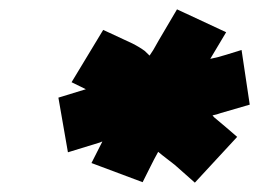

<svg xmlns="http://www.w3.org/2000/svg" viewBox="-20 -556 555 411"><path d="M125.4 -230 193.8 -251C196.6 -252.3 198.4 -253 199.1 -253L175.8 -207L285.3 -166C296.5 -187.6 306.8 -210.1 318.6 -231C330.6 -220.8 342.4 -212.5 354.2 -203L397.1 -165L487.7 -263C471.2 -277 455.1 -291.3 438.3 -305L434.9 -309C442 -310.4 446.8 -311.9 452.7 -314L514.6 -332L497.1 -449C474.9 -442.5 453 -434.4 430.1 -430L464.1 -487L358.9 -536L320.6 -471C317 -465 312.8 -457.7 308.1 -449L300.2 -437L289.8 -447C282.6 -452.3 273.8 -457.7 263.3 -463L200.9 -492L133.2 -380L163.8 -365L105 -347Z"/></svg>

Font: Tape
Style: It
Weight: 500
Foundry: Cannot Into Space Fonts
Version: Version 0.97